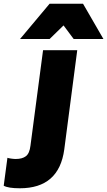

<svg xmlns="http://www.w3.org/2000/svg" viewBox="-164 -800 577 1034"><path d="M0 -15.1 67.9 -529.8H252L182.1 4.9Q153.8 213.9 -57.1 213.9Q-119.6 213.9 -144 200.2L-124 49.8Q-119.6 51.8 -105 54Q-90.3 56.2 -79.1 56.2Q-44.4 56.2 -24.7 41.3Q-4.9 26.4 0 -15.1ZM103 -589.8H-56.2L103 -779.8H283.2L393.1 -589.8H232.9L178.2 -663.1Z"/></svg>

Font: Cooper Hewitt
Style: Heavy Italic
Weight: 714
Designer: Village Type and Design LLC
Foundry: Cooper Hewitt Smithsonian Design Museum
Version: 1.000